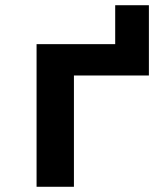

<svg xmlns="http://www.w3.org/2000/svg" viewBox="-20 -715 640 735"><path d="M421 -488V-695H550V-488ZM120 0V-546H550V-426H263V0Z"/></svg>

Font: Noto Sans Mono
Style: Bold
Weight: 700
Designer: Monotype Design Team
Foundry: Monotype Imaging Inc.
Version: Version 2.014